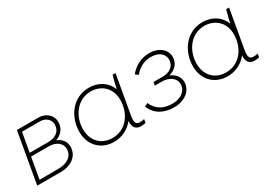

<svg xmlns="http://www.w3.org/2000/svg" viewBox="-0 -1115 2390 1710"><g transform="rotate(-30 1195.0 -260.0)"><path d="M48 0H288C399 0 479 -58 479 -155C479 -205 448 -245 396 -266C456 -286 495 -334 495 -399C495 -464 440 -520 360 -520H139ZM92 -35 130 -252H311C394 -252 440 -207 440 -152C440 -77 374 -36 288 -36ZM136 -287 171 -484H356C415 -484 456 -444 456 -395C456 -329 407 -287 327 -287Z M1114 4C1132 4 1145 2 1163 -2L1169 -38C1153 -33 1140 -32 1122 -32C1078 -32 1074 -68 1083 -121L1153 -520H1123C1110 -477 1100 -433 1091 -390C1059 -472 983 -526 880 -526C713 -526 612 -379 612 -226C612 -93 701 5 838 5C921 5 992 -32 1040 -93C1034 -29 1063 4 1114 4ZM879 -489C981 -489 1071 -420 1071 -293C1071 -157 986 -32 844 -32C727 -32 652 -112 652 -230C652 -362 738 -489 879 -489Z M1455 6C1563 6 1645 -56 1645 -145C1645 -196 1614 -239 1558 -262C1626 -280 1667 -328 1667 -392C1667 -466 1599 -524 1498 -524C1419 -524 1345 -486 1296 -424L1325 -402C1368 -456 1427 -487 1495 -487C1577 -487 1627 -445 1627 -386C1627 -319 1573 -282 1502 -282H1407L1400 -248H1473C1556 -248 1607 -201 1607 -146C1607 -77 1545 -30 1458 -30C1374 -30 1300 -63 1266 -147L1231 -130C1268 -38 1351 6 1455 6Z M2282 4C2300 4 2313 2 2331 -2L2337 -38C2321 -33 2308 -32 2290 -32C2246 -32 2242 -68 2251 -121L2321 -520H2291C2278 -477 2268 -433 2259 -390C2227 -472 2151 -526 2048 -526C1881 -526 1780 -379 1780 -226C1780 -93 1869 5 2006 5C2089 5 2160 -32 2208 -93C2202 -29 2231 4 2282 4ZM2047 -489C2149 -489 2239 -420 2239 -293C2239 -157 2154 -32 2012 -32C1895 -32 1820 -112 1820 -230C1820 -362 1906 -489 2047 -489Z"/></g></svg>

Font: Fixel Display ExtraLight
Style: Italic
Weight: 200
Italic angle: -10°
Designer: AlfaBravo + MacPaw
Foundry: Kyrylo Tkachov, Marchela Mozhyna, Serhii Makarenko, Maria Weinstein, Zakhar Kryvoshyya
Version: Version 1.210;Glyphs 3.2 (3217)